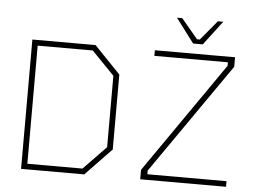

<svg xmlns="http://www.w3.org/2000/svg" viewBox="-60 -1011 1476 1090"><g transform="rotate(5 678.5 -466.0)"><path d="M1009 -794 905 -932H935L1029 -820H1045L1138 -932H1169L1064 -794ZM777 0V-54L1215 -685V-705H796V-737H1253V-683L815 -53V-32H1266V0ZM98 0V-737H458L607 -582V-155L458 0ZM131 -32H445L574 -165V-572L445 -705H131Z"/></g></svg>

Font: Tomorrow ExtraLight
Style: Regular
Weight: 275
Designer: Tony de Marco, Monica Rizzolli
Foundry: Just in Type
Version: Version 2.002